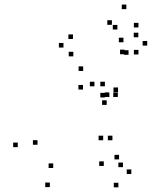

<svg xmlns="http://www.w3.org/2000/svg" viewBox="-20 -795 662 838"><path d="M430.3 -182.8V-202.8H410.3V-182.8ZM470.7 -182.8V-202.8H450.7V-182.8ZM494.3 -371.7V-391.7H474.3V-371.7ZM457.3 -371.7V-391.7H437.3V-371.7ZM212.2 -61.8V-81.8H192.2V-61.8ZM143.7 -163.2V-183.2H123.7V-163.2ZM342.3 -404.2V-424.2H322.3V-404.2ZM437.8 -369.7V-389.7H417.8V-369.7ZM437.8 -418.3V-438.3H417.8V-418.3ZM392.2 -418.3V-438.3H372.2V-418.3ZM445.7 -337.2V-357.2H425.7V-337.2ZM495.3 -393.2V-413.2H475.3V-393.2ZM343 -485.3V-505.3H323V-485.3ZM57.5 -152.7V-172.7H37.5V-152.7ZM197.5 21.7V1.7H177.5V21.7ZM553.2 -35.5V-55.5H533.2V-35.5ZM499.7 -99.2V-119.2H479.7V-99.2ZM516.7 -65.5V-85.5H496.7V-65.5ZM584.3 -675.2V-695.2H564.3V-675.2ZM531.5 -755V-775H511.5V-755ZM468.3 -686.7V-706.7H448.3V-686.7ZM518.7 -610.5V-630.5H498.7V-610.5ZM492.3 -666.2V-686.2H472.3V-666.2ZM433 -70.7V-90.7H413V-70.7ZM496.7 22.7V2.7H476.7V22.7ZM524 -558.3V-578.3H504V-558.3ZM541 -555.8V-575.8H521V-555.8ZM584.3 -557.3V-577.3H564.3V-557.3ZM622.5 -596V-616H602.5V-596ZM583.7 -632.3V-652.3H563.7V-632.3ZM298.5 -624.7V-644.7H278.5V-624.7ZM257 -587.5V-607.5H237V-587.5ZM300 -549V-569H280V-549Z"/></svg>

Font: Monaspace Radon Dots Var
Style: Regular
Weight: 400
Designer: Riley Cran and the Lettermatic Team
Version: Version 1.100 (Monaspace Radon Dots)